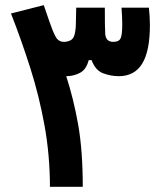

<svg xmlns="http://www.w3.org/2000/svg" viewBox="-20 -723 626 743"><path d="M173.3 0Q172.9 -123 152.6 -235.8Q132.3 -348.6 98.4 -456.1Q64.5 -563.5 22.5 -670.9L149.4 -703.1Q162.1 -665.5 169.7 -643.8Q177.2 -622.1 182.4 -609.1Q187.5 -596.2 193.4 -584.5Q204.6 -561 227.5 -561Q239.3 -561 250.7 -565.9Q262.2 -570.8 267.1 -584.5Q272.5 -601.1 273.4 -624.3Q274.4 -647.5 274.9 -693.4H385.7Q385.7 -648.4 386 -629.6Q386.2 -610.8 387.2 -592.3Q389.2 -561 418.5 -561Q439.9 -561 446.5 -574.2Q453.1 -587.4 453.1 -629.4Q453.1 -655.3 450.2 -693.4H556.2Q558.1 -675.3 559.1 -658.7Q560.1 -642.1 560.1 -626Q560.1 -525.4 530.3 -476.8Q500.5 -428.2 439.5 -428.2Q408.7 -428.2 378.9 -439.5Q349.1 -450.7 334.5 -490.2H323.2Q314 -454.1 289.6 -441.2Q265.1 -428.2 236.8 -428.2H236.3Q264.6 -341.3 282.5 -240.7Q300.3 -140.1 300.3 0Z"/></svg>

Font: CaskaydiaMono NF
Style: Bold
Weight: 700
Designer: Aaron Bell
Foundry: Saja Typeworks
Version: Version 2111.001; ttfautohint (v1.8.4);Nerd Fonts 3.1.1